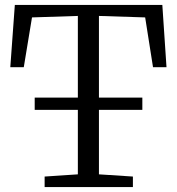

<svg xmlns="http://www.w3.org/2000/svg" viewBox="-20 -763 721 783"><path d="M297.5 -52V-698L110.5 -692L77 -489H22L40.5 -743H642L659 -489H604L572 -692L383.5 -698V-52L522 -43V0H162V-43ZM560.5 -365V-315H121.5V-365Z"/></svg>

Font: Merriweather 7pt Light
Style: Regular
Weight: 300
Designer: Eben Sorkin
Foundry: Eben Sorkin
Version: Version 2.200;gftools[0.9.31]